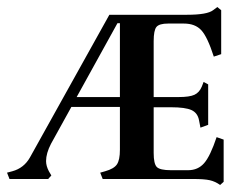

<svg xmlns="http://www.w3.org/2000/svg" viewBox="-28 -509 693 546"><path d="M608 -112V8L598 17Q584 7 568.5 3.5Q553 0 522 0H264L257 -18L271 -22Q296 -29 304.5 -41.5Q313 -54 313 -83V-205H175L117 -100Q103 -73 103 -51Q103 -37 111 -22L118 -10L109 0H-1L-8 -18L7 -22Q40 -31 57 -61L283 -467H504Q561 -467 578 -480L590 -489L601 -480V-355L580 -348Q562 -404 544.5 -423Q527 -442 495 -442H450Q425 -442 417 -432.5Q409 -423 409 -392V-233H480Q511 -233 525 -239.5Q539 -246 546 -263L551 -276L564 -269V-154L542 -146L538 -167Q534 -188 516.5 -196Q499 -204 458 -204H409V-74Q409 -43 418 -34Q427 -25 458 -25H507Q535 -25 552.5 -45Q570 -65 588 -119ZM313 -233V-443H306L190 -233Z"/></svg>

Font: Katibeh
Style: Regular
Weight: 400
Designer: Arabic design by Kourosh Beigpour, Latin design by Eduardo Tunni, engineering by Lasse Fister
Version: Version 1.0010g